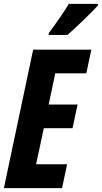

<svg xmlns="http://www.w3.org/2000/svg" viewBox="-23 -970 526 990"><path d="M148 -714H448L422 -592H262L228 -431H377L351 -309H203L163 -123H323L297 0H-3ZM229 -800Q298 -893 332 -950H483L482 -942Q461 -918 406 -865Q351 -812 325 -790H227Z"/></svg>

Font: Noto Sans Display Ex Bold Cond
Style: Italic
Weight: 800
Width: 3
Italic angle: -12°
Designer: Monotype Design team
Foundry: Monotype Imaging Inc.
Version: Version 1.000